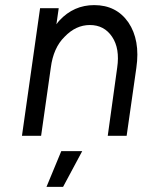

<svg xmlns="http://www.w3.org/2000/svg" viewBox="-20 -532 570 752"><path d="M162 200H227L302 60H220ZM476 0 514 -266Q522 -321 514 -365.5Q506 -410 483 -444Q436 -512 349 -512Q269 -512 213 -452Q210 -449 207 -445Q204 -441 201 -437L210 -500H137L66 0H141L179 -267Q189 -345 233 -388Q277 -434 332 -434Q388 -434 419 -388Q450 -342 439 -267L402 0Z"/></svg>

Font: Unageo
Style: Regular-Italic
Weight: 400
Designer: Richard Sepsi
Foundry: Richard Sepsi
Version: Version 2.000